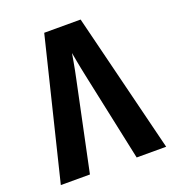

<svg xmlns="http://www.w3.org/2000/svg" viewBox="-132 -836 865 942"><g transform="rotate(-20 300.0 -365.0)"><path d="M25 0H177L274 -462C286 -516 298 -590 298 -590C298 -590 311 -516 323 -461L421 0H575L394 -730H204Z"/></g></svg>

Font: JetBrains Mono ExtraBold
Style: Regular
Weight: 800
Monospace: yes
Designer: Philipp Nurullin, Konstantin Bulenkov
Foundry: JetBrains
Version: Version 2.305